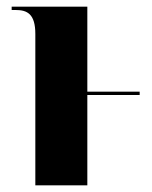

<svg xmlns="http://www.w3.org/2000/svg" viewBox="-20 -556 457 576"><path d="M86 -454V0H242V-271H399V-281H242V-536H15V-526H27C62 -526 86 -514 86 -454Z"/></svg>

Font: Noto Serif Display Condensed ExtraBold
Style: Regular
Weight: 800
Width: 3
Designer: Monotype Design Team
Foundry: Monotype Imaging Inc.
Version: Version 2.009